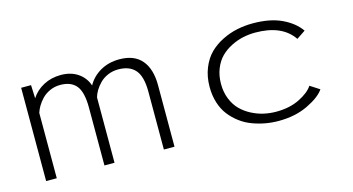

<svg xmlns="http://www.w3.org/2000/svg" viewBox="-63 -748 1826 994"><g transform="rotate(-15 850.0 -250.5)"><path d="M85 0V-500H138L141 -429Q165.5 -467 207 -489Q248.5 -511 300 -511Q353.5 -511 391 -485.5Q428.5 -460 443 -416.5Q466.5 -459.5 511 -485.2Q555.5 -511 613.5 -511Q693 -511 733 -463.8Q773 -416.5 773 -330V0H716V-311Q716 -391.5 685.5 -426.8Q655 -462 594.5 -462Q564.5 -462 538.5 -450.8Q512.5 -439.5 495.2 -421.8Q478 -404 467 -385.8Q456 -367.5 451.5 -350V0H397.5V-311Q397.5 -392.5 369.8 -427.2Q342 -462 283.5 -462Q253.5 -462 227.8 -450.2Q202 -438.5 185 -420.5Q168 -402.5 157.5 -384.5Q147 -366.5 142 -350V0Z M1579.5 -91.5Q1554.5 -54.5 1486.8 -21.8Q1419 11 1329 11Q1293.5 11 1258.8 4.8Q1224 -1.5 1189.8 -14.2Q1155.5 -27 1126.8 -48.5Q1098 -70 1075.8 -98.2Q1053.5 -126.5 1041 -165.8Q1028.5 -205 1028.5 -251Q1028.5 -306.5 1046.8 -351.8Q1065 -397 1094.5 -426.2Q1124 -455.5 1163.8 -475.2Q1203.5 -495 1244.8 -503.5Q1286 -512 1329 -512Q1422 -512 1484.8 -482Q1547.5 -452 1579 -406L1532 -374.5Q1472 -462.5 1329 -462.5Q1295.5 -462.5 1263 -455.5Q1230.5 -448.5 1198.8 -432.5Q1167 -416.5 1143 -392.8Q1119 -369 1104.2 -332.2Q1089.5 -295.5 1089.5 -251Q1089.5 -207 1104.2 -170.5Q1119 -134 1143 -110Q1167 -86 1198.8 -69.5Q1230.5 -53 1263.2 -45.8Q1296 -38.5 1329 -38.5Q1401.5 -38.5 1454.5 -64.8Q1507.5 -91 1529 -124Z"/></g></svg>

Font: League Mono Wide UltraLight
Style: Regular
Weight: 200
Width: 8
Designer: Tyler Finck
Foundry: The League of Moveable Type / Tyler Finck
Version: Version 2.210